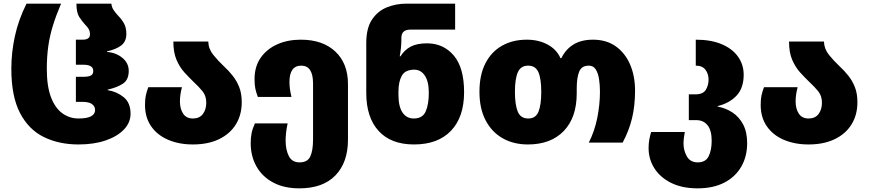

<svg xmlns="http://www.w3.org/2000/svg" viewBox="-20 -780 4751 1050"><path d="M409 10Q303 10 220 -30.5Q137 -71 89.5 -162Q42 -253 42 -404Q42 -493 61.5 -582.5Q81 -672 125 -760H314Q287 -697 269.5 -640.5Q252 -584 244 -527Q236 -470 236 -403Q236 -308 259 -248Q282 -188 321.5 -160Q361 -132 409 -132Q456 -132 478 -144Q500 -156 500 -178Q500 -198 483.5 -210.5Q467 -223 429 -223H395V-360H436Q462 -360 476 -366.5Q490 -373 490 -392Q490 -426 436 -426H395V-563H432Q472 -563 472 -592Q472 -610 464.5 -622Q457 -634 445 -646Q429 -663 413.5 -687Q398 -711 398 -760H589Q591 -740 602 -724Q613 -708 628 -692Q645 -675 658 -652Q671 -629 671 -595Q671 -553 643 -531.5Q615 -510 565 -499V-496Q615 -492 649.5 -463.5Q684 -435 684 -392Q684 -343 651.5 -322Q619 -301 569 -290V-287Q619 -279 656.5 -248.5Q694 -218 694 -158Q694 -110 658 -72Q622 -34 558 -12Q494 10 409 10Z M1035 10Q959 10 899.5 -15.5Q840 -41 806.5 -89.5Q773 -138 773 -206Q773 -238 777.5 -258.5Q782 -279 791 -303H975Q964 -261 964 -226Q964 -185 981.5 -158.5Q999 -132 1035 -132Q1071 -132 1089.5 -156.5Q1108 -181 1108 -218Q1108 -256 1087.5 -281Q1067 -306 1040 -331Q1015 -355 989 -383.5Q963 -412 945.5 -452.5Q928 -493 928 -553H1119Q1120 -513 1146 -480.5Q1172 -448 1206 -416Q1230 -394 1252 -366.5Q1274 -339 1288 -304Q1302 -269 1302 -221Q1302 -152 1270 -100Q1238 -48 1178 -19Q1118 10 1035 10Z M1617 250Q1533 250 1473.5 218Q1414 186 1382.5 130Q1351 74 1351 3Q1351 -27 1356 -52Q1361 -77 1374 -105H1553Q1542 -55 1542 -11Q1542 39 1559.5 73.5Q1577 108 1618 108Q1662 108 1677 75.5Q1692 43 1692 -18V-323Q1692 -421 1628 -421Q1563 -421 1563 -332Q1563 -316 1565 -297.5Q1567 -279 1574 -250H1390Q1381 -274 1376.5 -294.5Q1372 -315 1372 -347Q1372 -416 1405.5 -464Q1439 -512 1496 -537.5Q1553 -563 1625 -563Q1745 -563 1814 -498Q1883 -433 1883 -320V-16Q1883 108 1814.5 179Q1746 250 1617 250Z M2244 10Q2118 10 2050.5 -64Q1983 -138 1983 -272V-545Q1983 -626 2014.5 -673Q2046 -720 2096 -740Q2146 -760 2201 -760H2469V-618H2224Q2175 -618 2175 -573V-559Q2175 -541 2172.5 -517Q2170 -493 2166 -472H2170Q2192 -507 2226 -525Q2260 -543 2315 -543Q2405 -543 2461.5 -476.5Q2518 -410 2518 -276Q2518 -140 2446.5 -65Q2375 10 2244 10ZM2243 -132Q2291 -132 2308 -170.5Q2325 -209 2325 -272Q2325 -335 2303 -367Q2281 -399 2246 -399Q2196 -399 2177.5 -366Q2159 -333 2159 -279V-262Q2159 -198 2181 -165Q2203 -132 2243 -132Z M2867 10Q2789 10 2729.5 -23.5Q2670 -57 2636 -121.5Q2602 -186 2602 -278Q2602 -370 2634.5 -433.5Q2667 -497 2725.5 -530Q2784 -563 2861 -563Q2925 -563 2974.5 -536.5Q3024 -510 3045 -462H3050Q3073 -510 3116 -536.5Q3159 -563 3223 -563Q3296 -563 3347 -527Q3398 -491 3425.5 -428Q3453 -365 3453 -284Q3453 -202 3436.5 -133.5Q3420 -65 3385 0H3200Q3232 -63 3246.5 -136Q3261 -209 3261 -279Q3261 -315 3256 -347.5Q3251 -380 3238 -400.5Q3225 -421 3200 -421Q3161 -421 3147.5 -388.5Q3134 -356 3134 -296V-270Q3134 -137 3063 -63.5Q2992 10 2867 10ZM2869 -132Q2910 -132 2925 -169.5Q2940 -207 2940 -278Q2940 -349 2924.5 -385Q2909 -421 2868 -421Q2828 -421 2812 -385Q2796 -349 2796 -278Q2796 -207 2811.5 -169.5Q2827 -132 2869 -132Z M3795 250Q3710 250 3650 220Q3590 190 3558.5 140Q3527 90 3527 30Q3527 4 3531 -17.5Q3535 -39 3541 -58H3725Q3722 -42 3720 -26Q3718 -10 3718 5Q3718 43 3736.5 75.5Q3755 108 3796 108Q3839 108 3855.5 74.5Q3872 41 3872 -10Q3872 -67 3849.5 -95Q3827 -123 3788 -123H3747V-264H3783Q3825 -264 3840 -289Q3855 -314 3855 -345Q3855 -376 3838 -398.5Q3821 -421 3785 -421V-563Q3869 -563 3927.5 -538Q3986 -513 4016.5 -469.5Q4047 -426 4047 -371Q4047 -299 4008.5 -257.5Q3970 -216 3905 -200V-197Q3949 -189 3985.5 -165Q4022 -141 4044 -99.5Q4066 -58 4066 3Q4066 76 4033.5 132Q4001 188 3940.5 219Q3880 250 3795 250Z M4402 10Q4326 10 4266.5 -15.5Q4207 -41 4173.5 -89.5Q4140 -138 4140 -206Q4140 -238 4144.5 -258.5Q4149 -279 4158 -303H4342Q4331 -261 4331 -226Q4331 -185 4348.5 -158.5Q4366 -132 4402 -132Q4438 -132 4456.5 -156.5Q4475 -181 4475 -218Q4475 -256 4454.5 -281Q4434 -306 4407 -331Q4382 -355 4356 -383.5Q4330 -412 4312.5 -452.5Q4295 -493 4295 -553H4486Q4487 -513 4513 -480.5Q4539 -448 4573 -416Q4597 -394 4619 -366.5Q4641 -339 4655 -304Q4669 -269 4669 -221Q4669 -152 4637 -100Q4605 -48 4545 -19Q4485 10 4402 10Z"/></svg>

Font: Noto Sans Georgian Black
Style: Regular
Weight: 900
Designer: Monotype Design Team, Akaki Razmadze
Foundry: Google LLC
Version: Version 2.005; ttfautohint (v1.8.4.7-5d5b)